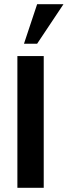

<svg xmlns="http://www.w3.org/2000/svg" viewBox="-20 -891 321 911"><path d="M156.2 -683.6H93.8L156.2 -871.1H281.2ZM62.5 -625H187.5V0H62.5Z"/></svg>

Font: OswaldRegular
Style: Regular
Weight: 400
Designer: vernon adams
Foundry: vernon adams
Version: Version 1.000